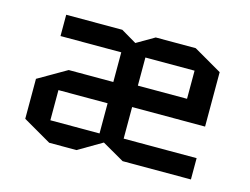

<svg xmlns="http://www.w3.org/2000/svg" viewBox="-76 -629 986 757"><g transform="rotate(15 416.5 -250.0)"><path d="M752.9 -86.9V0H474.1L383.8 -51.8L287.1 4.9H175.8L60.1 -62V-225.1L175.8 -292H357.9V-413.1H109.9V-500H338.9L401.9 -462.9L474.1 -504.9H637.2L752.9 -438V-215.8H455.1V-86.9ZM157.2 -205.1V-82H357.9V-205.1ZM455.1 -418V-303.2H655.8V-418Z"/></g></svg>

Font: Quantico
Style: Regular
Weight: 400
Designer: Matt Desmond
Foundry: MADtype
Version: Version 2.002